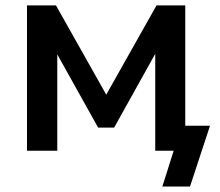

<svg xmlns="http://www.w3.org/2000/svg" viewBox="-20 -559 814 712"><path d="M80.1 0V-539.1H187.5L374 -208L560.5 -539.1H667V-92.8H758.8L684.6 132.8H582L624 0H555.7V-359.4L403.3 -85.9H343.8L192.4 -357.4V0Z"/></svg>

Font: Min Sans SemiBold
Style: Regular
Weight: 600
Designer: Jinseong-Kim, NotoSansCJK, Nunito
Foundry: Jinseong-Kim
Version: Version 1.400;Glyphs 3.1.2 (3151)